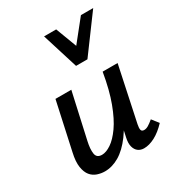

<svg xmlns="http://www.w3.org/2000/svg" viewBox="-172 -817 860 934"><g transform="rotate(-30 258.0 -350.5)"><path d="M145 8Q124 8 103 1Q82 -6 67.5 -23.5Q53 -41 48 -72.5Q43 -104 54 -152L112 -418H201L144 -162Q135 -122 139 -95.5Q143 -69 173 -69Q196 -69 224.5 -88Q253 -107 282 -148Q311 -189 336 -256Q361 -323 377 -418H428Q405 -303 373 -221.5Q341 -140 303.5 -89.5Q266 -39 226 -15.5Q186 8 145 8ZM366 6Q347 6 333.5 -4Q320 -14 314.5 -34Q309 -54 316 -85L388 -418H461L396 -111Q392 -92 394.5 -81.5Q397 -71 411 -71Q422 -71 434 -78Q446 -85 464 -100L493 -63Q460 -28 427.5 -11Q395 6 366 6ZM279 -507 307 -564 423 -709H492L343 -507ZM279 -507 216 -709H284L338 -566L343 -507Z"/></g></svg>

Font: Ysabeau Infant SemiBold
Style: Italic
Weight: 600
Italic angle: -12°
Designer: Christian Thalmann (Catharsis Fonts)
Version: Version 2.002; featfreeze: ss01,ss02,lnum